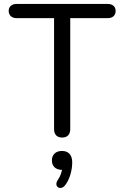

<svg xmlns="http://www.w3.org/2000/svg" viewBox="-20 -690 623 973"><path d="M295 7C322 7 336 -9 336 -36V-598H526C550 -598 566 -611 566 -635C566 -657 550 -670 526 -670H64C40 -670 24 -657 24 -635C24 -612 40 -598 64 -598H254V-36C254 -9 268 7 295 7ZM309 250C334 219 346 171 346 133C346 95 327 75 294 75C262 75 243 94 243 123C243 152 261 170 294 171C291 188 284 206 273 222C250 255 286 278 309 250Z"/></svg>

Font: SN Pro Book
Style: Regular
Weight: 350
Designer: Tobias Whetton
Foundry: Supernotes
Version: Version 1.003;Glyphs 3.3 (3324)